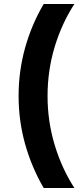

<svg xmlns="http://www.w3.org/2000/svg" viewBox="-20 -727 411 958"><path d="M72.8 -248Q72.8 -371.6 105 -487.5Q137.2 -603.5 197.8 -707H351.1Q288.1 -609.9 252.7 -492.7Q217.3 -375.5 217.3 -248Q217.3 -121.6 252.7 -4.2Q288.1 113.3 351.1 210.9H197.8Q137.2 106.4 105 -9.3Q72.8 -125 72.8 -248Z"/></svg>

Font: Wanted Sans Std Variable
Style: Regular
Weight: 400
Designer: Original Design by Kil Hyung-jin and Kang Hanbin, Wanted Lab, Inc;
Foundry: Wanted Lab, Inc.
Version: Version 1.003;Glyphs 3.2 (3227)